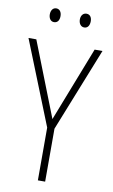

<svg xmlns="http://www.w3.org/2000/svg" viewBox="-97 -1032 582 989"><g transform="rotate(10 193.5 -537.5)"><path d="M87 -946C87 -926 97 -910 115 -910C133 -910 143 -924 143 -946C143 -967 133 -982 115 -982C97 -982 87 -966 87 -946ZM244 -947C244 -926 255 -910 273 -910C291 -910 301 -925 301 -947C301 -968 291 -982 273 -982C255 -982 244 -967 244 -947ZM194 -417 41 -807H0L175 -369V-93H213V-370L387 -807H346Z"/></g></svg>

Font: Noto Sans Telugu UI Condensed ExtraLight
Style: Regular
Weight: 200
Width: 3
Designer: Jelle Bosma - Monotype Design Team
Foundry: Monotype Imaging Inc.
Version: Version 2.005